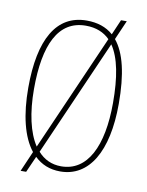

<svg xmlns="http://www.w3.org/2000/svg" viewBox="-88 -818 705 921"><g transform="rotate(10 264.5 -357.5)"><path d="M120 -59 77 40H104L139 -39C172 -7 213 10 264 10C404 10 485 -125 485 -358C485 -503 461 -603 413 -661L454 -755H426L394 -681C360 -711 317 -725 265 -725C118 -725 44 -596 44 -359C44 -228 69 -123 120 -59ZM382 -655 133 -88C93 -148 72 -243 72 -358C72 -574 131 -700 265 -700C315 -700 353 -684 382 -655ZM264 -15C218 -15 180 -33 151 -66L400 -633C440 -575 457 -481 457 -358C457 -146 392 -15 264 -15Z"/></g></svg>

Font: Noto Serif Armenian ExtraCondensed Thin
Style: Regular
Weight: 100
Width: 2
Designer: Monotype Design Team
Foundry: Monotype Imaging Inc.
Version: Version 2.008